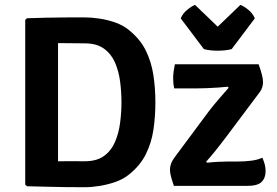

<svg xmlns="http://www.w3.org/2000/svg" viewBox="-20 -759 1132 784"><path d="M614.5 -341.5Q614.5 -283 606.5 -229.2Q598.5 -175.5 575.2 -128.8Q552 -82 505 -45Q482.5 -27 451 -16Q419.5 -5 386.5 0.2Q353.5 5.5 326 5.5Q284.5 5.5 247 5Q209.5 4.5 171.5 3.5Q133.5 2.5 90 1.5L83 -5.5V-677.5L90 -684.5Q133 -686 171 -686.8Q209 -687.5 246.8 -687.8Q284.5 -688 326 -688Q353.5 -688 386.8 -683Q420 -678 451.5 -666.8Q483 -655.5 505 -637.5Q551.5 -600.5 574.8 -553.8Q598 -507 606.2 -453.2Q614.5 -399.5 614.5 -341.5ZM476 -341.5Q476 -383 470.5 -425.5Q465 -468 449.8 -503.2Q434.5 -538.5 404.8 -560.2Q375 -582 326 -582Q297.5 -582 272.2 -582.5Q247 -583 217 -583V-100.5Q247 -101 272.2 -100.8Q297.5 -100.5 326 -100.5Q375 -100.5 404.8 -122.2Q434.5 -144 449.8 -179.8Q465 -215.5 470.5 -258Q476 -300.5 476 -341.5ZM833 -305Q851 -328.5 873.2 -354.2Q895.5 -380 913.5 -400.5L910.5 -405Q894 -403 871.2 -401.5Q848.5 -400 825 -399Q801.5 -398 782 -398H691.5Q689 -408 688 -419Q687 -430 687 -438.5Q687 -452.5 689 -467.5Q691 -482.5 694 -496.5H1036Q1045 -471.5 1049.5 -454Q1054 -436.5 1054 -423Q1054 -413.5 1050.8 -402.5Q1047.5 -391.5 1040 -382L898 -192.5Q881 -170 860.8 -144.8Q840.5 -119.5 822 -99L825 -94.5Q847.5 -97 869.8 -98.2Q892 -99.5 910 -99.5H951Q979.5 -99.5 1005.5 -102.8Q1031.5 -106 1051.5 -115Q1058.5 -98.5 1061.5 -85.8Q1064.5 -73 1064.5 -59.5Q1064.5 -32.5 1048.2 -16.2Q1032 0 990 0H690Q681.5 -25 677.8 -39.8Q674 -54.5 674 -66.5Q674 -77.5 678.2 -90Q682.5 -102.5 693 -116.5ZM812.5 -558.5 718 -684Q726.5 -704.5 744.8 -719.2Q763 -734 776.5 -739L869 -650L961.5 -739Q975.5 -734 993.8 -719.2Q1012 -704.5 1020.5 -684L926 -558.5Q901.5 -552 869 -552Q837 -552 812.5 -558.5Z"/></svg>

Font: Signika SemiBold
Style: Regular
Weight: 600
Designer: Anna Giedry
Foundry: Anna Giedry
Version: Version 2.001